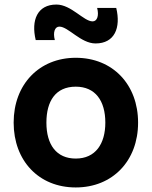

<svg xmlns="http://www.w3.org/2000/svg" viewBox="-20 -809 667 844"><path d="M313 15C475 15 587 -102 587 -270C587 -437 476 -555 313 -555C153 -555 40 -439 40 -270C40 -103 150 15 313 15ZM137 -633H221C212 -667 221 -692 241 -692C280 -692 335 -618 400 -618C484 -618 512 -687 491 -774H407C416 -740 407 -715 387 -715C348 -715 293 -789 228 -789C144 -789 116 -720 137 -633ZM184 -270C184 -364 224 -428 313 -428C399 -428 443 -366 443 -270C443 -177 400 -112 313 -112C228 -112 184 -173 184 -270Z"/></svg>

Font: Eudonet ExtraBold
Style: Regular
Weight: 800
Designer: Mikhail Sharanda
Foundry: Mikhail Sharanda
Version: Version 4.503;Glyphs 3.1.2 (3151)